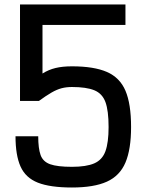

<svg xmlns="http://www.w3.org/2000/svg" viewBox="-20 -820 640 854"><path d="M300 14Q203 14 148.5 -7.5Q94 -29 71.5 -79Q49 -129 49 -214H150Q150 -160 160.5 -130.5Q171 -101 203 -89.5Q235 -78 300 -78Q364 -78 399.5 -93.5Q435 -109 449 -147.5Q463 -186 463 -255Q463 -328 449 -366Q435 -404 399.5 -418.5Q364 -433 300 -433Q275 -433 254 -427.5Q233 -422 209.5 -408.5Q186 -395 153 -371H69V-800H538V-709H169V-493Q196 -510 227 -517.5Q258 -525 300 -525Q398 -525 455.5 -500Q513 -475 538 -416.5Q563 -358 563 -255Q563 -156 538 -97Q513 -38 455.5 -12Q398 14 300 14Z"/></svg>

Font: Victor Mono Thin
Style: Regular
Weight: 100
Monospace: yes
Designer: Rune Bjørnerås
Version: Version 1.561;gftools[0.9.30]